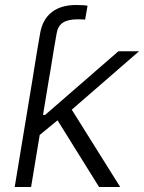

<svg xmlns="http://www.w3.org/2000/svg" viewBox="-20 -752 579 772"><path d="M113.8 -452.6 128.9 -545.9 141.1 -616.7Q150.4 -672.9 187.3 -702.4Q224.1 -731.9 286.1 -731.9Q299.8 -731.9 312 -731.2Q324.2 -730.5 332 -729L322.3 -673.3Q314 -673.8 305.9 -674.1Q297.9 -674.3 291.5 -674.3Q253.4 -674.3 232.9 -660.9Q212.4 -647.5 207.5 -616.7L195.3 -545.9L180.2 -452.6ZM133.3 -204.1 147.9 -290H161.6L456.1 -545.9H539.1L246.1 -291.5L238.3 -290.5ZM39.1 0 129.4 -545.9H195.3L105 0ZM378.4 0 205.1 -278.3 260.3 -324.2 463.4 0Z"/></svg>

Font: Inter Light
Style: Italic
Weight: 300
Italic angle: -9.3988°
Designer: Rasmus Andersson
Foundry: rsms
Version: Version 4.001;git-66647c0bb